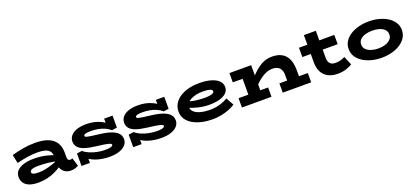

<svg xmlns="http://www.w3.org/2000/svg" viewBox="31 -1528 5309 2467"><g transform="rotate(-20 2685.5 -294.0)"><path d="M720 10Q681 10 649 -8Q617 -26 598 -59.5Q579 -93 579 -138V-238Q579 -282 557.5 -308Q536 -334 495 -345.5Q454 -357 396 -357Q327 -357 255 -346Q183 -335 110 -316L85 -433Q165 -456 244.5 -469.5Q324 -483 407 -483Q516 -483 586.5 -453.5Q657 -424 690.5 -369.5Q724 -315 724 -239V-166Q724 -143 735 -133.5Q746 -124 759 -124Q769 -124 777.5 -126.5Q786 -129 792 -131L826 -18Q809 -8 783.5 1Q758 10 720 10ZM275 13Q209 13 160.5 -4Q112 -21 85.5 -56Q59 -91 59 -142Q60 -196 95 -230Q130 -264 188.5 -280.5Q247 -297 317 -297Q409 -297 480 -281Q551 -265 611 -241V-159Q538 -178 473.5 -184.5Q409 -191 345 -191Q308 -191 282 -186Q256 -181 242.5 -171.5Q229 -162 229 -147Q229 -133 240.5 -124.5Q252 -116 275 -112.5Q298 -109 329 -109Q365 -109 411.5 -117.5Q458 -126 509.5 -143Q561 -160 611 -185L608 -97Q564 -64 510.5 -39Q457 -14 398 -0.5Q339 13 275 13Z M1250 14Q1203 14 1157.5 7Q1112 0 1070.5 -13.5Q1029 -27 993.5 -48.5Q958 -70 930 -100L983 -117V1H868V-170L939 -180Q969 -152 1016.5 -131.5Q1064 -111 1119 -100Q1174 -89 1225 -89Q1269 -89 1292 -94Q1315 -99 1323.5 -106.5Q1332 -114 1332 -122Q1332 -128 1324 -134.5Q1316 -141 1294.5 -147Q1273 -153 1233.5 -159.5Q1194 -166 1130 -173Q1036 -184 977.5 -204Q919 -224 892 -256Q865 -288 865 -334Q865 -376 892 -410Q919 -444 972.5 -464Q1026 -484 1106 -484Q1160 -484 1209 -474Q1258 -464 1306 -440.5Q1354 -417 1401 -375L1349 -349V-471H1464V-307L1394 -297Q1360 -327 1317 -345.5Q1274 -364 1227.5 -372Q1181 -380 1136 -380Q1096 -380 1074 -376Q1052 -372 1043 -365Q1034 -358 1034 -349Q1034 -342 1042 -336.5Q1050 -331 1071 -326.5Q1092 -322 1131 -316.5Q1170 -311 1231 -304Q1325 -292 1384.5 -270Q1444 -248 1472 -215Q1500 -182 1500 -136Q1500 -94 1471.5 -60Q1443 -26 1387.5 -6Q1332 14 1250 14Z M1957 14Q1910 14 1864.5 7Q1819 0 1777.5 -13.5Q1736 -27 1700.5 -48.5Q1665 -70 1637 -100L1690 -117V1H1575V-170L1646 -180Q1676 -152 1723.5 -131.5Q1771 -111 1826 -100Q1881 -89 1932 -89Q1976 -89 1999 -94Q2022 -99 2030.5 -106.5Q2039 -114 2039 -122Q2039 -128 2031 -134.5Q2023 -141 2001.5 -147Q1980 -153 1940.5 -159.5Q1901 -166 1837 -173Q1743 -184 1684.5 -204Q1626 -224 1599 -256Q1572 -288 1572 -334Q1572 -376 1599 -410Q1626 -444 1679.5 -464Q1733 -484 1813 -484Q1867 -484 1916 -474Q1965 -464 2013 -440.5Q2061 -417 2108 -375L2056 -349V-471H2171V-307L2101 -297Q2067 -327 2024 -345.5Q1981 -364 1934.5 -372Q1888 -380 1843 -380Q1803 -380 1781 -376Q1759 -372 1750 -365Q1741 -358 1741 -349Q1741 -342 1749 -336.5Q1757 -331 1778 -326.5Q1799 -322 1838 -316.5Q1877 -311 1938 -304Q2032 -292 2091.5 -270Q2151 -248 2179 -215Q2207 -182 2207 -136Q2207 -94 2178.5 -60Q2150 -26 2094.5 -6Q2039 14 1957 14Z M2659 14Q2585 14 2516.5 -1Q2448 -16 2394 -46.5Q2340 -77 2309 -122.5Q2278 -168 2278 -230Q2278 -287 2305.5 -333.5Q2333 -380 2382.5 -413.5Q2432 -447 2499.5 -465Q2567 -483 2649 -483Q2742 -483 2809.5 -463.5Q2877 -444 2913.5 -408Q2950 -372 2950 -323Q2950 -272 2914 -239.5Q2878 -207 2818 -191.5Q2758 -176 2687 -176Q2607 -176 2534 -193.5Q2461 -211 2395 -239V-327Q2469 -297 2536.5 -288.5Q2604 -280 2661 -280Q2700 -281 2728 -285.5Q2756 -290 2771.5 -300Q2787 -310 2787 -324Q2787 -344 2753 -355Q2719 -366 2654 -366Q2610 -366 2569.5 -357.5Q2529 -349 2496 -332.5Q2463 -316 2443.5 -292Q2424 -268 2424 -236Q2424 -198 2455 -170Q2486 -142 2540 -127.5Q2594 -113 2662 -112Q2739 -112 2801.5 -130Q2864 -148 2913 -178L2972 -73Q2935 -48 2885.5 -28.5Q2836 -9 2778.5 2.5Q2721 14 2659 14Z M3726 0V-211Q3726 -235 3719 -257.5Q3712 -280 3697.5 -297.5Q3683 -315 3658 -325Q3633 -335 3597 -335Q3556 -335 3515.5 -319Q3475 -303 3437 -275.5Q3399 -248 3365 -213Q3331 -178 3303 -141V-268Q3341 -314 3380 -353Q3419 -392 3460 -421.5Q3501 -451 3546.5 -467Q3592 -483 3644 -483Q3711 -483 3758 -463Q3805 -443 3833.5 -406.5Q3862 -370 3875 -320.5Q3888 -271 3888 -212V0ZM3062 0V-127H3466V0ZM3196 0V-471H3359V0ZM3062 -344V-471H3319V-344ZM3620 0V-127H4009V0Z M4369 14Q4291 14 4237 -15.5Q4183 -45 4155.5 -99Q4128 -153 4128 -226V-602H4291V-227Q4291 -197 4301 -175Q4311 -153 4333 -140Q4355 -127 4389 -127Q4429 -127 4461 -136.5Q4493 -146 4520 -160L4570 -41Q4536 -19 4485 -2.5Q4434 14 4369 14ZM4013 -344V-471H4496V-344Z M4970 14Q4899 14 4833.5 -3Q4768 -20 4717 -52.5Q4666 -85 4636.5 -131Q4607 -177 4607 -235Q4607 -294 4636.5 -340Q4666 -386 4717 -418Q4768 -450 4833.5 -466.5Q4899 -483 4970 -483Q5040 -483 5105 -466.5Q5170 -450 5221.5 -418Q5273 -386 5303.5 -340Q5334 -294 5334 -235Q5334 -177 5305 -131Q5276 -85 5225.5 -52.5Q5175 -20 5109.5 -3Q5044 14 4970 14ZM4970 -113Q5023 -113 5066.5 -127Q5110 -141 5136.5 -168Q5163 -195 5163 -235Q5163 -276 5136.5 -303Q5110 -330 5066.5 -343Q5023 -356 4970 -356Q4919 -356 4875 -343Q4831 -330 4804.5 -303Q4778 -276 4778 -235Q4778 -195 4804.5 -168Q4831 -141 4875 -127Q4919 -113 4970 -113Z"/></g></svg>

Font: BioRhyme SemiExpanded ExtraBold
Style: Regular
Weight: 800
Width: 6
Designer: Aoife Mooney
Foundry: Aoife Mooney Type
Version: Version 1.600;gftools[0.9.33]